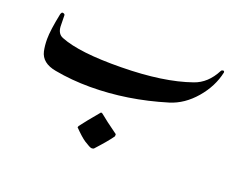

<svg xmlns="http://www.w3.org/2000/svg" viewBox="-82 -387 951 760"><g transform="rotate(20 394.0 -7.5)"><path d="M748 -234.9Q734.9 -172.9 689.5 -119.9Q644 -66.9 585 -48.8Q424.8 0 269 0Q190.9 0 120.1 -13.2Q60.1 -23.9 49.8 -69.8Q44.9 -92.8 44.9 -120.1Q44.9 -157.2 60.1 -231Q61 -231.9 62.5 -235.4Q64 -238.8 65.9 -238.8Q75.2 -238.8 77.1 -232.9Q77.1 -208 78.1 -184.1Q80.1 -153.8 103 -145Q183.1 -112.8 358.9 -115.2Q535.2 -117.2 648.9 -157.2Q703.1 -175.8 733.9 -235.8Q735.8 -240.2 742.2 -241.2Q748 -241.2 748 -234.9ZM277.8 167 279.8 161.1Q300.8 132.8 345.2 80.1L351.1 82Q376 103 429.2 141.1V149.9Q413.1 173.8 367.2 224.1Q362.8 226.1 357.9 226.1Q351.1 226.1 326.2 210Q308.1 198.2 277.8 167Z"/></g></svg>

Font: Jameel Khushkhati
Style: Regular
Weight: 400
Version: Version 3.5